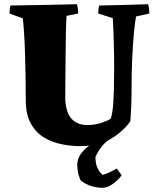

<svg xmlns="http://www.w3.org/2000/svg" viewBox="-20 -680 744 909"><path d="M361 12Q318 12 272.5 3Q227 -6 188.5 -29Q150 -52 126 -95Q102 -138 102 -207Q102 -258 101 -315Q100 -372 98.5 -426Q97 -480 94 -524Q91 -568 88 -593L25 -616Q25 -626 26 -635.5Q27 -645 30 -654Q108 -655 186.5 -656.5Q265 -658 344 -660Q350 -639 350 -616L295 -605Q293 -574 292 -524.5Q291 -475 290.5 -418Q290 -361 289.5 -305.5Q289 -250 289 -207Q293 -145 320 -116.5Q347 -88 393 -88Q428 -88 458.5 -98Q489 -108 504 -118Q513 -141 516.5 -196Q520 -251 520 -316Q521 -370 520 -424.5Q519 -479 517.5 -523.5Q516 -568 514 -594L445 -616Q445 -626 446 -635.5Q447 -645 450 -654Q508 -655 566 -656.5Q624 -658 681 -660Q687 -639 687 -616L624 -602Q619 -575 614 -523Q609 -471 606 -405Q603 -339 603 -270Q603 -182 597 -106Q576 -75 541 -47.5Q506 -20 465 -2Q441 4 412.5 8Q384 12 361 12ZM453 -22H502Q479 -8 463.5 11.5Q448 31 440 46.5Q432 62 432 64Q432 93 440 111.5Q448 130 456.5 139Q465 148 467 148Q485 142 502 134Q519 126 533 118L556 150Q548 161 533.5 175Q519 189 501 199Q483 209 465 209Q438 209 411 200.5Q384 192 363 175Q360 173 353 151Q346 129 346 99Q346 72 362 49.5Q378 27 403 9Q428 -9 453 -22Z"/></svg>

Font: Labrada ExtraBold
Style: Regular
Weight: 800
Designer: Mercedes Jáuregui
Foundry: Omnibus-Type Team
Version: Version 1.000; ttfautohint (v1.8.4.7-5d5b)